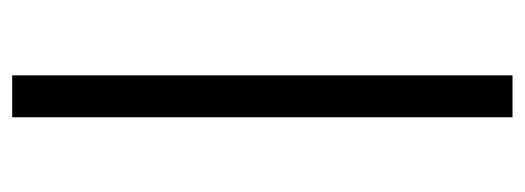

<svg xmlns="http://www.w3.org/2000/svg" viewBox="-286 -554 840 307"><g transform="rotate(-90 133.5 -400.0)"><path d="M100 0V-800H167V0Z"/></g></svg>

Font: Dune Rise
Style: Regular
Weight: 400
Version: Version 001.000